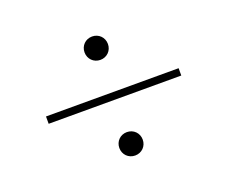

<svg xmlns="http://www.w3.org/2000/svg" viewBox="-112 -885 1224 1034"><g transform="rotate(-20 500.0 -368.0)"><path d="M433 -642C433 -604 462 -575 500 -575C538 -575 567 -604 567 -642C567 -680 538 -709 500 -709C462 -709 433 -680 433 -642ZM880 -347V-389H120V-347ZM433 -94C433 -56 462 -27 500 -27C538 -27 567 -56 567 -94C567 -132 538 -161 500 -161C462 -161 433 -132 433 -94Z"/></g></svg>

Font: Noto Serif CJK SC Light
Style: Regular
Weight: 300
Designer: Ryoko NISHIZUKA 西塚涼子 (kana & ideographs); Frank Grießhammer (Latin, Greek & Cyrillic); Wenlong ZHANG 张文龙 (bopomofo); San
Foundry: Adobe
Version: Version 2.001;hotconv 1.1.0;makeotfexe 2.6.0